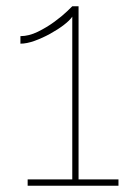

<svg xmlns="http://www.w3.org/2000/svg" viewBox="-20 -591 415 611"><path d="M357 -20V0H68V-20H210V-538Q202 -526 183 -511.5Q164 -497 139.5 -483.5Q115 -470 90 -461Q65 -452 45 -452V-476Q72 -476 100.5 -490Q129 -504 153.5 -522Q178 -540 193.5 -555Q209 -570 210 -571H230V-20Z"/></svg>

Font: Raleway Thin Thin
Style: Regular
Weight: 250
Version: Version 4.026